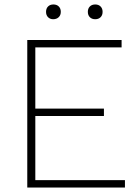

<svg xmlns="http://www.w3.org/2000/svg" viewBox="-20 -839 616 859"><path d="M102 0V-660H524V-627H138V-353H445V-320H138V-33H539V0ZM219 -819Q234 -819 243 -810Q252 -801 252 -786Q252 -771 242.5 -762Q233 -753 218 -753Q204 -753 195 -762Q186 -771 186 -786Q186 -801 195 -810Q204 -819 219 -819ZM406 -819Q421 -819 430 -810Q439 -801 439 -786Q439 -771 430 -762Q421 -753 406 -753Q391 -753 382 -762Q373 -771 373 -786Q373 -801 382 -810Q391 -819 406 -819Z"/></svg>

Font: Kantumruy Pro ExtraLight
Style: Regular
Weight: 250
Version: Version 1.002